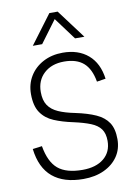

<svg xmlns="http://www.w3.org/2000/svg" viewBox="-103 -1019 763 1092"><g transform="rotate(-10 279.0 -473.5)"><path d="M289 8Q176 8 111.5 -46Q47 -100 34 -210L88 -217Q104 -124 151.5 -84Q199 -44 293 -44Q371 -44 416 -81Q461 -118 461 -182Q461 -225 442.5 -250.5Q424 -276 385.5 -291.5Q347 -307 288 -320Q226 -333 178.5 -353Q131 -373 104.5 -412Q78 -451 78 -519Q78 -577 106 -622.5Q134 -668 183.5 -694Q233 -720 296 -720Q386 -720 442.5 -671.5Q499 -623 511 -532L460 -524Q447 -599 407 -634Q367 -669 295 -669Q223 -669 179 -628.5Q135 -588 135 -521Q135 -473 154.5 -444Q174 -415 212.5 -398Q251 -381 307 -370Q378 -355 424.5 -334Q471 -313 494.5 -277.5Q518 -242 518 -182Q518 -125 489 -82.5Q460 -40 408.5 -16Q357 8 289 8ZM434 -788H380L285 -916L190 -788H136L261 -955H309Z"/></g></svg>

Font: Livvic Light
Style: Regular
Weight: 300
Designer: Jacques Le Bailly, Baron von Fonthausen
Version: Version 1.001; ttfautohint (v1.8.2)